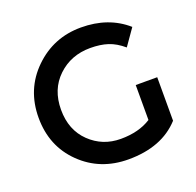

<svg xmlns="http://www.w3.org/2000/svg" viewBox="-127 -849 1010 991"><g transform="rotate(-20 378.5 -354.0)"><path d="M581 -340H699V-101Q600 8 416 8Q261 8 156.5 -94Q52 -196 52 -352Q52 -508 158.5 -612Q265 -716 416 -716Q567 -716 667 -628L604 -538Q563 -573 521.5 -586.5Q480 -600 425 -600Q319 -600 247 -531.5Q175 -463 175 -351.5Q175 -240 245 -172.5Q315 -105 414.5 -105Q514 -105 581 -148Z"/></g></svg>

Font: Myanmar Khyay
Style: Regular
Weight: 400
Designer: Danh Hong
Foundry: Google Inc.
Version: Version 1.10 March 4, 2015